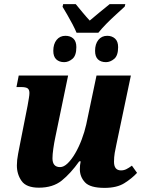

<svg xmlns="http://www.w3.org/2000/svg" viewBox="-20 -903 700 933"><path d="M352 -744Q345 -761 332.5 -785Q320 -809 306.5 -832Q293 -855 284 -870L287 -883H348Q361 -867 381 -843Q401 -819 416 -803Q437 -821 465 -844Q493 -867 513 -883H589L586 -871Q568 -854 544 -832.5Q520 -811 497 -787.5Q474 -764 458 -744ZM292 -601Q268 -601 253.5 -614.5Q239 -628 239 -656Q239 -689 255 -709Q271 -729 298 -729Q322 -729 336.5 -715.5Q351 -702 351 -674Q351 -633 332 -617Q313 -601 292 -601ZM495 -601Q470 -601 456 -614.5Q442 -628 442 -656Q442 -689 458 -709Q474 -729 501 -729Q524 -729 539 -715.5Q554 -702 554 -674Q554 -633 535 -617Q516 -601 495 -601ZM488 10Q418 10 393 -17Q368 -44 368 -81Q368 -100 372 -119H365Q323 -60 280 -25.5Q237 9 169 9Q108 9 85 -23.5Q62 -56 62 -99Q62 -125 68 -155.5Q74 -186 79 -212L114 -389Q118 -412 120.5 -427Q123 -442 123 -451Q123 -467 114.5 -473.5Q106 -480 81 -480H60L71 -536H311L249 -237Q243 -209 239 -180.5Q235 -152 235 -134Q235 -91 272 -91Q290 -91 309 -109.5Q328 -128 345.5 -158Q363 -188 377 -225Q391 -262 399 -298L449 -536H616L546 -203Q541 -181 537.5 -160Q534 -139 534 -117Q534 -75 568 -75Q582 -75 594 -81Q606 -87 621 -98L646 -63Q621 -36 584.5 -13Q548 10 488 10Z"/></svg>

Font: Noto Serif SemiCondensed ExtraBold
Style: Italic
Weight: 800
Width: 4
Italic angle: -12°
Designer: Monotype Design Team
Foundry: Monotype Imaging Inc.
Version: Version 2.014; ttfautohint (v1.8.4.7-5d5b)